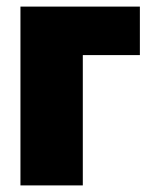

<svg xmlns="http://www.w3.org/2000/svg" viewBox="-20 -562 477 582"><path d="M42 -542H404V-395H231V0H42Z"/></svg>

Font: Chess Sans ExtraBold
Style: Regular
Weight: 800
Designer: Wolf Bōese
Foundry: Wolf Bōese
Version: Version 7.223